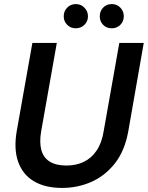

<svg xmlns="http://www.w3.org/2000/svg" viewBox="-20 -911 726 943"><path d="M285 12Q202 12 147 -20.5Q92 -53 69.5 -115.5Q47 -178 62 -266L139 -700H259L182 -265Q173 -212 183 -174.5Q193 -137 224 -117.5Q255 -98 306 -98Q354 -98 391.5 -116Q429 -134 454.5 -171.5Q480 -209 489 -266L566 -700H686L610 -266Q593 -171 545 -109.5Q497 -48 429.5 -18Q362 12 285 12ZM352 -772Q327 -772 310 -789Q293 -806 293 -831Q293 -856 310 -873.5Q327 -891 352 -891Q377 -891 394.5 -873.5Q412 -856 412 -831Q412 -806 394.5 -789Q377 -772 352 -772ZM529 -772Q503 -772 486.5 -789Q470 -806 470 -831Q470 -856 486.5 -873.5Q503 -891 529 -891Q554 -891 571 -873.5Q588 -856 588 -831Q588 -806 571 -789Q554 -772 529 -772Z"/></svg>

Font: DM Sans 28pt SemiBold
Style: Italic
Weight: 600
Italic angle: -10°
Version: Version 4.004;gftools[0.9.30]